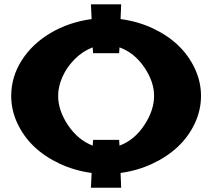

<svg xmlns="http://www.w3.org/2000/svg" viewBox="-20 -795 995 895"><path d="M32.2 -348.1Q32.2 -436.5 81.3 -513.7Q130.4 -590.8 216.1 -641.4Q301.8 -691.9 407.2 -706.1L403.8 -774.9H544.9L542 -706.1Q621.1 -695.8 690.7 -663.6Q760.3 -631.3 809.8 -584.2Q859.4 -537.1 888.2 -475.6Q917 -414.1 917 -348.1Q917 -281.7 888.2 -220.2Q859.4 -158.7 809.6 -111.6Q759.8 -64.5 690.4 -32Q621.1 0.5 542 11.2L544.9 80.1H403.8L407.2 11.2Q327.6 0.5 258.1 -32Q188.5 -64.5 138.9 -111.8Q89.4 -159.2 60.8 -220.7Q32.2 -282.2 32.2 -348.1ZM251 -348.1Q251 -280.3 297.1 -211.4Q343.3 -142.6 412.1 -116.2L414.1 -143.1H535.2L537.1 -116.2Q606 -141.6 652.1 -210.9Q698.2 -280.3 698.2 -348.1Q698.2 -414.6 652.1 -481.9Q606 -549.3 537.1 -574.2L535.2 -546.9H414.1L412.1 -574.2Q366.2 -557.1 328.6 -519.5Q291 -481.9 271 -436.5Q251 -391.1 251 -348.1Z"/></svg>

Font: Hussar Preview
Style: Bold
Weight: 700
Foundry: Cannot Into Space Fonts, PlusOne Fonts
Version: Version 2.29RC2 "Millennial"